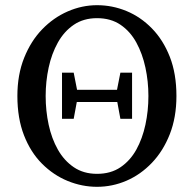

<svg xmlns="http://www.w3.org/2000/svg" viewBox="-20 -705 748 740"><path d="M219 -247V-425H264L277 -359H431L444 -425H489V-247H444L432 -312H276L264 -247ZM354 -35Q407 -35 444.5 -60.5Q482 -86 505.5 -128.5Q529 -171 540.5 -224.5Q552 -278 552 -335Q552 -391 540.5 -444.5Q529 -498 505.5 -541Q482 -584 444.5 -609.5Q407 -635 354 -635Q302 -635 264.5 -609.5Q227 -584 203 -541Q179 -498 167.5 -444.5Q156 -391 156 -335Q156 -278 167.5 -224.5Q179 -171 203 -128.5Q227 -86 264.5 -60.5Q302 -35 354 -35ZM354 15Q296 15 241 -7.5Q186 -30 142 -74Q98 -118 72.5 -183.5Q47 -249 47 -335Q47 -417 73 -482Q99 -547 142.5 -592Q186 -637 241 -661Q296 -685 354 -685Q413 -685 467.5 -662.5Q522 -640 565.5 -595.5Q609 -551 634.5 -486Q660 -421 660 -335Q660 -253 634.5 -188Q609 -123 565.5 -77.5Q522 -32 467.5 -8.5Q413 15 354 15Z"/></svg>

Font: Source Serif 4
Style: Regular
Weight: 400
Designer: Frank Grießhammer
Foundry: Adobe
Version: Version 4.005;hotconv 1.1.0;makeotfexe 2.6.0